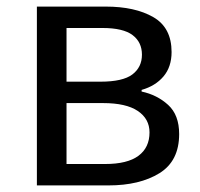

<svg xmlns="http://www.w3.org/2000/svg" viewBox="-20 -563 607 583"><path d="M92 0V-543H301Q390 -543 445.5 -511Q501 -479 501 -405Q501 -360 476.5 -331Q452 -302 410 -290V-285Q457 -275 490.5 -244.5Q524 -214 524 -156Q524 -74 464 -37Q404 0 309 0ZM182 -315H285Q353 -315 382 -337Q411 -359 411 -397Q411 -435 382.5 -456.5Q354 -478 291 -478H182ZM182 -65H299Q367 -65 400.5 -90Q434 -115 434 -161Q434 -202 398.5 -226Q363 -250 293 -250H182Z"/></svg>

Font: Noto Sans CJK KR Regular (TTF)
Style: Regular
Weight: 400
Designer: Ryoko NISHIZUKA 西塚涼子 (kana & ideographs); Paul D. Hunt (Latin, Greek & Cyrillic); Wenlong ZHANG 张文龙 (bopomofo); Sandoll 
Foundry: Adobe Systems Incorporated
Version: Version 1.004;PS 1.004;hotconv 1.0.82;makeotf.lib2.5.63406